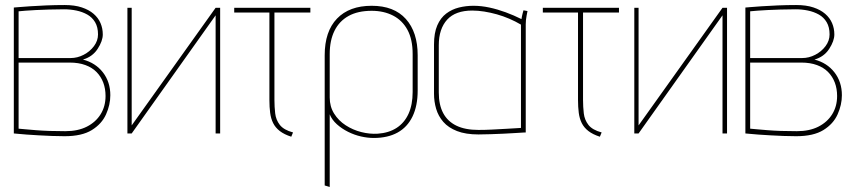

<svg xmlns="http://www.w3.org/2000/svg" viewBox="-20 -531 3399 764"><path d="M310 -294Q348 -305 368.5 -336.5Q389 -368 389 -394Q389 -418 380 -439Q371 -460 352.5 -476Q334 -492 305.5 -501.5Q277 -511 237 -511Q200 -511 164.5 -509.5Q129 -508 99.5 -506Q70 -504 52.5 -502.5Q35 -501 35 -501V0Q38 0 51.5 1.5Q65 3 86.5 4.5Q108 6 134 7.5Q160 9 186.5 10Q213 11 237 11Q306 11 345.5 -13.5Q385 -38 402 -76Q419 -114 419 -152Q419 -205 389.5 -243Q360 -281 310 -294ZM235 -494Q260 -494 284 -489Q308 -484 327.5 -473Q347 -462 358.5 -442.5Q370 -423 370 -394Q370 -369 354 -347.5Q338 -326 313 -313Q288 -300 261 -300H54V-486Q65 -487 82.5 -488.5Q100 -490 123 -491Q146 -492 174 -493Q202 -494 235 -494ZM240 -9Q206 -9 176.5 -10Q147 -11 123 -13Q99 -15 81.5 -16.5Q64 -18 54 -19V-282H257Q293 -282 320 -272Q347 -262 364.5 -244Q382 -226 391 -202Q400 -178 400 -149Q400 -108 380.5 -76.5Q361 -45 325.5 -27Q290 -9 240 -9Z M504 -500H487V0H504L838 -470V0H856V-500H838L504 -32Z M1072 -133V-481H1215V-500H912V-481H1052V-133Q1052 -105 1055 -82Q1058 -59 1067 -41Q1076 -23 1093.5 -9.5Q1111 4 1139 13L1146 -4Q1109 -14 1093.5 -34Q1078 -54 1075 -80Q1072 -106 1072 -133Z M1642 -171V-311Q1642 -403 1595 -455.5Q1548 -508 1459 -508Q1370 -508 1321 -457Q1272 -406 1272 -311V207L1292 213V-76Q1301 -54 1320.5 -36.5Q1340 -19 1365 -6.5Q1390 6 1416.5 12Q1443 18 1467 18Q1523 18 1562 -3.5Q1601 -25 1621.5 -67.5Q1642 -110 1642 -171ZM1622 -316V-165Q1622 -114 1605.5 -78Q1589 -42 1558 -22Q1527 -2 1483 1Q1451 3 1417.5 -5.5Q1384 -14 1355.5 -32.5Q1327 -51 1309.5 -79Q1292 -107 1292 -143V-316Q1292 -370 1311 -408.5Q1330 -447 1367 -467.5Q1404 -488 1459 -488Q1507 -488 1544 -469Q1581 -450 1601.5 -412Q1622 -374 1622 -316Z M2079 -487 2063 -490Q2063 -490 2060 -479Q2057 -468 2055 -455Q2025 -470 1992.5 -482Q1960 -494 1927.5 -501Q1895 -508 1864 -508Q1834 -508 1806 -501Q1778 -494 1755.5 -477Q1733 -460 1720 -430Q1707 -400 1707 -354V-158Q1707 -127 1715.5 -98Q1724 -69 1744 -46Q1764 -23 1798.5 -9.5Q1833 4 1884 4Q1906 4 1932 3Q1958 2 1983 1Q2008 0 2028.5 -1.5Q2049 -3 2061 -3.5Q2073 -4 2072 -4V-434Q2072 -451 2075.5 -469Q2079 -487 2079 -487ZM1726 -163V-351Q1726 -384 1734.5 -409.5Q1743 -435 1759.5 -453Q1776 -471 1801 -480Q1826 -489 1859 -489Q1882 -489 1907 -485Q1932 -481 1957 -474Q1982 -467 2006.5 -456.5Q2031 -446 2053 -433V-22Q2054 -22 2037.5 -21Q2021 -20 1995 -18.5Q1969 -17 1939.5 -15.5Q1910 -14 1884 -14Q1831 -14 1796 -31Q1761 -48 1743.5 -81Q1726 -114 1726 -163Z M2300 -133V-481H2443V-500H2140V-481H2280V-133Q2280 -105 2283 -82Q2286 -59 2295 -41Q2304 -23 2321.5 -9.5Q2339 4 2367 13L2374 -4Q2337 -14 2321.5 -34Q2306 -54 2303 -80Q2300 -106 2300 -133Z M2521 -500H2504V0H2521L2855 -470V0H2873V-500H2855L2521 -32Z M3221 -294Q3259 -305 3279.5 -336.5Q3300 -368 3300 -394Q3300 -418 3291 -439Q3282 -460 3263.5 -476Q3245 -492 3216.5 -501.5Q3188 -511 3148 -511Q3111 -511 3075.5 -509.5Q3040 -508 3010.5 -506Q2981 -504 2963.5 -502.5Q2946 -501 2946 -501V0Q2949 0 2962.5 1.5Q2976 3 2997.5 4.5Q3019 6 3045 7.5Q3071 9 3097.5 10Q3124 11 3148 11Q3217 11 3256.5 -13.5Q3296 -38 3313 -76Q3330 -114 3330 -152Q3330 -205 3300.5 -243Q3271 -281 3221 -294ZM3146 -494Q3171 -494 3195 -489Q3219 -484 3238.5 -473Q3258 -462 3269.5 -442.5Q3281 -423 3281 -394Q3281 -369 3265 -347.5Q3249 -326 3224 -313Q3199 -300 3172 -300H2965V-486Q2976 -487 2993.5 -488.5Q3011 -490 3034 -491Q3057 -492 3085 -493Q3113 -494 3146 -494ZM3151 -9Q3117 -9 3087.5 -10Q3058 -11 3034 -13Q3010 -15 2992.5 -16.5Q2975 -18 2965 -19V-282H3168Q3204 -282 3231 -272Q3258 -262 3275.5 -244Q3293 -226 3302 -202Q3311 -178 3311 -149Q3311 -108 3291.5 -76.5Q3272 -45 3236.5 -27Q3201 -9 3151 -9Z"/></svg>

Font: Advent Pro Thin
Style: Regular
Weight: 250
Version: Version 3.000